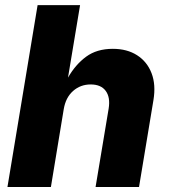

<svg xmlns="http://www.w3.org/2000/svg" viewBox="-20 -748 677 768"><path d="M234.9 -311 183.6 0H9.8L130.4 -727.5H300.3L252 -437.5Q281.7 -489.7 324.5 -521.2Q367.2 -552.7 431.2 -552.7Q488.3 -552.7 528.3 -527.1Q568.4 -501.5 586.2 -455.3Q604 -409.2 593.8 -347.7L536.1 0H362.3L414.6 -313.5Q421.9 -358.9 402.8 -384.5Q383.8 -410.2 342.8 -410.2Q301.8 -410.2 272.2 -384Q242.7 -357.9 234.9 -311Z"/></svg>

Font: Inter Extra Bold
Style: Italic
Weight: 800
Italic angle: -9.39999°
Designer: Rasmus Andersson
Foundry: rsms
Version: Version 4.000;git-3c8e0fc